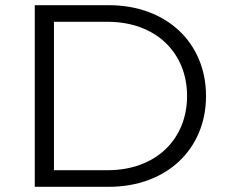

<svg xmlns="http://www.w3.org/2000/svg" viewBox="-20 -720 866 740"><path d="M114 0H399C622 0 774 -145 774 -350C774 -555 622 -700 399 -700H114ZM188 -636H395C579 -636 701 -518 701 -350C701 -182 579 -64 395 -64H188Z"/></svg>

Font: Malon Grotesk
Style: Regular
Weight: 400
Designer: Julieta Ulanovsky
Foundry: Julieta Ulanovsky
Version: Version 7.200